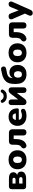

<svg xmlns="http://www.w3.org/2000/svg" viewBox="2251 -3019 957 5499"><g transform="rotate(-90 2729.5 -269.5)"><path d="M223 -103H343Q406 -103 406 -152Q406 -200 343 -200H223ZM223 -303H334Q359 -303 373 -314.5Q387 -326 387 -347Q387 -369 373 -379.5Q359 -390 334 -390H223ZM146 0Q60 0 60 -86V-407Q60 -492 146 -492H356Q461 -492 503.5 -457.5Q546 -423 546 -364Q546 -327 525.5 -299Q505 -271 469 -257Q520 -246 542.5 -215.5Q565 -185 565 -140Q565 -76 514 -38Q463 0 364 0Z M904 11Q822 11 761 -20Q700 -51 666 -109Q632 -167 632 -246Q632 -326 666 -383.5Q700 -441 761 -472Q822 -503 904 -503Q986 -503 1047 -472Q1108 -441 1141.5 -383.5Q1175 -326 1175 -246Q1175 -167 1141.5 -109Q1108 -51 1047 -20Q986 11 904 11ZM904 -120Q945 -120 970.5 -150Q996 -180 996 -246Q996 -313 970.5 -342.5Q945 -372 904 -372Q863 -372 837 -342.5Q811 -313 811 -246Q811 -180 837 -150Q863 -120 904 -120Z M1687 9Q1599 9 1599 -81V-356H1496V-303Q1496 -185 1459.5 -108Q1423 -31 1345 1Q1307 16 1278.5 4.5Q1250 -7 1237 -33.5Q1224 -60 1231 -89.5Q1238 -119 1272 -140Q1310 -163 1322 -206.5Q1334 -250 1334 -309V-393Q1334 -441 1359.5 -466.5Q1385 -492 1433 -492H1678Q1725 -492 1751 -466.5Q1777 -441 1777 -393V-81Q1777 -38 1754 -14.5Q1731 9 1687 9Z M2166 11Q2076 11 2010.5 -20.5Q1945 -52 1910 -110Q1875 -168 1875 -247Q1875 -323 1908.5 -380.5Q1942 -438 2000.5 -470.5Q2059 -503 2134 -503Q2208 -503 2262.5 -472Q2317 -441 2346.5 -384Q2376 -327 2376 -249Q2376 -210 2330 -210H2045Q2054 -162 2085 -141Q2116 -120 2171 -120Q2192 -120 2221 -125Q2250 -130 2276 -141Q2309 -153 2330.5 -141.5Q2352 -130 2359.5 -106.5Q2367 -83 2358 -58.5Q2349 -34 2320 -21Q2286 -5 2246 3Q2206 11 2166 11ZM2044 -294H2230Q2227 -341 2204 -364.5Q2181 -388 2142 -388Q2058 -388 2044 -294Z M2724 -553Q2651 -553 2604 -583.5Q2557 -614 2538 -662Q2528 -686 2537 -702Q2546 -718 2566 -725Q2586 -732 2600 -723Q2614 -714 2628 -692Q2658 -644 2724 -644Q2790 -644 2820 -692Q2834 -714 2848.5 -723Q2863 -732 2882 -725Q2902 -718 2911.5 -702Q2921 -686 2910 -662Q2888 -614 2843 -583.5Q2798 -553 2724 -553ZM2552 9Q2470 9 2470 -85V-417Q2470 -501 2551 -501Q2630 -501 2630 -417V-226L2796 -445Q2810 -464 2832.5 -482.5Q2855 -501 2896 -501Q2937 -501 2957.5 -478.5Q2978 -456 2978 -407V-75Q2978 9 2898 9Q2818 9 2818 -75V-267L2652 -47Q2639 -29 2616.5 -10Q2594 9 2552 9Z M3348 -120Q3440 -120 3440 -233Q3440 -289 3416 -318Q3392 -347 3348 -347Q3303 -347 3279 -318Q3255 -289 3255 -235Q3255 -120 3348 -120ZM3355 11Q3227 11 3151.5 -62Q3076 -135 3076 -282V-351Q3076 -503 3151.5 -583Q3227 -663 3371 -692L3480 -715Q3517 -723 3541.5 -709Q3566 -695 3573 -660Q3580 -625 3562 -602.5Q3544 -580 3507 -573L3385 -548Q3317 -535 3280 -496Q3243 -457 3243 -392V-386Q3265 -426 3306 -452Q3347 -478 3411 -478Q3470 -478 3517 -449.5Q3564 -421 3591.5 -368.5Q3619 -316 3619 -242Q3619 -165 3585.5 -108Q3552 -51 3493 -20Q3434 11 3355 11Z M3967 11Q3885 11 3824 -20Q3763 -51 3729 -109Q3695 -167 3695 -246Q3695 -326 3729 -383.5Q3763 -441 3824 -472Q3885 -503 3967 -503Q4049 -503 4110 -472Q4171 -441 4204.5 -383.5Q4238 -326 4238 -246Q4238 -167 4204.5 -109Q4171 -51 4110 -20Q4049 11 3967 11ZM3967 -120Q4008 -120 4033.5 -150Q4059 -180 4059 -246Q4059 -313 4033.5 -342.5Q4008 -372 3967 -372Q3926 -372 3900 -342.5Q3874 -313 3874 -246Q3874 -180 3900 -150Q3926 -120 3967 -120Z M4750 9Q4662 9 4662 -81V-356H4559V-303Q4559 -185 4522.5 -108Q4486 -31 4408 1Q4370 16 4341.5 4.5Q4313 -7 4300 -33.5Q4287 -60 4294 -89.5Q4301 -119 4335 -140Q4373 -163 4385 -206.5Q4397 -250 4397 -309V-393Q4397 -441 4422.5 -466.5Q4448 -492 4496 -492H4741Q4788 -492 4814 -466.5Q4840 -441 4840 -393V-81Q4840 -38 4817 -14.5Q4794 9 4750 9Z M5104 189Q5058 189 5038.5 155Q5019 121 5039 76L5090 -34L4935 -388Q4916 -433 4935.5 -467Q4955 -501 5013 -501Q5045 -501 5064.5 -486.5Q5084 -472 5100 -430L5183 -213L5272 -431Q5288 -472 5308.5 -486.5Q5329 -501 5364 -501Q5408 -501 5426.5 -467Q5445 -433 5425 -388L5198 122Q5180 161 5158.5 175Q5137 189 5104 189Z"/></g></svg>

Font: Chiron GoRound TC H
Style: Regular
Weight: 900
Designer: Ryoko NISHIZUKA 西塚涼子 (kana, bopomofo & ideographs); Paul D. Hunt (Latin, Greek & Cyrillic); Sandoll Communications 산돌커뮤니
Foundry: Adobe
Version: Version 1.000;hotconv 1.1.1;makeotfexe 2.6.0